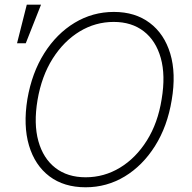

<svg xmlns="http://www.w3.org/2000/svg" viewBox="-20 -788 818 818"><path d="M711.6 -361.9Q693.2 -249.6 640.4 -166Q587.7 -82.4 511.4 -36.2Q435 9.9 344.8 9.9Q252.5 9.9 190.5 -36.9Q128.6 -83.8 103.5 -168.3Q78.5 -252.8 96.6 -365.4Q115.8 -477.6 168.5 -561.1Q221.2 -644.5 297.9 -690.9Q374.6 -737.2 465.2 -737.2Q555.8 -737.2 617.9 -690.5Q680 -643.8 705.4 -559.5Q730.8 -475.1 711.6 -361.9ZM668.7 -365.4Q685.7 -467 665 -540.8Q644.2 -614.7 592.5 -654.7Q540.8 -694.6 464.5 -694.6Q386.4 -694.6 319.1 -653.8Q251.8 -612.9 204.5 -538.4Q157.3 -463.8 139.9 -361.9Q122.9 -260.7 143.5 -186.8Q164.1 -112.9 215.9 -72.8Q267.8 -32.7 344.8 -32.7Q423.7 -32.7 491.3 -73.7Q558.9 -114.7 605.8 -189.5Q652.7 -264.2 668.7 -365.4ZM52.6 -603.7 94.1 -768.1H154.8L89.8 -603.7Z"/></svg>

Font: Inter Extra Light  BETA
Style: Italic
Weight: 200
Italic angle: 9.39999°
Designer: Rasmus Andersson
Foundry: rsms
Version: Version 3.011;git-f93a4a705